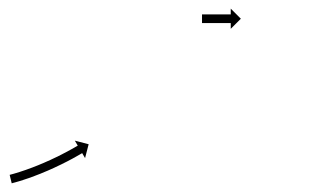

<svg xmlns="http://www.w3.org/2000/svg" viewBox="-20 -418 767 441"><path d="M3.8 -16.8C3.3 -16.7 2.7 -16.6 2.2 -16.4L6.9 3C7.5 2.9 8.1 2.7 8.6 2.6C8.6 2.6 8.7 2.6 8.7 2.6C8.7 2.6 8.7 2.5 8.7 2.5C10.5 2.1 12.3 1.6 14 1.1C14 1.1 14.1 1.1 14.1 1.1C14.1 1.1 14.1 1.1 14.1 1.1C16.9 0.3 19.7 -0.5 22.4 -1.3C22.4 -1.3 22.4 -1.3 22.5 -1.3C22.5 -1.3 22.5 -1.3 22.5 -1.3C26.1 -2.4 29.6 -3.5 33.2 -4.6C33.2 -4.6 33.2 -4.6 33.2 -4.7C33.3 -4.7 33.3 -4.7 33.3 -4.7C37.5 -6 41.7 -7.5 45.9 -8.9C45.9 -8.9 45.9 -8.9 45.9 -8.9C45.9 -8.9 46 -8.9 46 -8.9C50.6 -10.6 55.3 -12.3 59.9 -14C59.9 -14 59.9 -14 59.9 -14C60 -14 60 -14.1 60 -14.1C64.9 -15.9 69.9 -17.9 74.8 -19.8C74.8 -19.8 74.8 -19.8 74.8 -19.9C74.8 -19.9 74.8 -19.9 74.8 -19.9C79.9 -21.9 84.9 -24.1 90 -26.2C90 -26.2 90 -26.2 90 -26.2C90 -26.2 90 -26.2 90 -26.2C95.1 -28.4 100 -30.7 105 -32.9C105 -32.9 105 -32.9 105.1 -32.9C105.1 -33 105.1 -33 105.1 -33C109.9 -35.2 114.7 -37.5 119.4 -39.8C119.4 -39.8 119.5 -39.8 119.5 -39.8C119.5 -39.8 119.5 -39.8 119.5 -39.8C124 -42 128.4 -44.2 132.8 -46.5C132.8 -46.5 132.8 -46.5 132.8 -46.5C132.8 -46.5 132.9 -46.5 132.9 -46.5C136.8 -48.5 140.7 -50.6 144.6 -52.7C144.6 -52.7 144.6 -52.7 144.7 -52.7C144.7 -52.7 144.7 -52.7 144.7 -52.7C148 -54.5 151.3 -56.3 154.6 -58.2C154.6 -58.2 154.6 -58.2 154.6 -58.2C154.6 -58.2 154.6 -58.2 154.6 -58.2C157.1 -59.6 159.6 -61 162.1 -62.5L162.2 -62.5L162.2 -62.5C163.8 -63.4 165.4 -64.3 167 -65.3L167 -65.3L167 -65.3C167.6 -65.6 168.1 -66 168.7 -66.3L175.4 -54.9L183.6 -86.7L151.9 -94.9L158.6 -83.5C158 -83.2 157.4 -82.9 156.9 -82.5L156.9 -82.5L156.9 -82.5C155.3 -81.6 153.7 -80.7 152.2 -79.8L152.2 -79.8L152.2 -79.8C149.7 -78.4 147.3 -77 144.8 -75.6C144.8 -75.6 144.8 -75.6 144.8 -75.6C144.8 -75.6 144.8 -75.6 144.8 -75.6C141.6 -73.8 138.4 -72.1 135.1 -70.3C135.1 -70.3 135.2 -70.3 135.2 -70.3C135.2 -70.3 135.2 -70.3 135.2 -70.3C131.4 -68.3 127.5 -66.3 123.6 -64.3C123.6 -64.3 123.7 -64.3 123.7 -64.3C123.7 -64.3 123.7 -64.3 123.7 -64.3C119.4 -62.1 115 -59.9 110.7 -57.7C110.7 -57.7 110.7 -57.8 110.7 -57.8C110.7 -57.8 110.7 -57.8 110.7 -57.8C106.1 -55.5 101.4 -53.3 96.6 -51.1C96.6 -51.1 96.7 -51.1 96.7 -51.1C96.7 -51.1 96.7 -51.1 96.7 -51.1C91.8 -48.9 86.9 -46.7 82 -44.6C82 -44.6 82 -44.6 82.1 -44.6C82.1 -44.6 82.1 -44.6 82.1 -44.6C77.2 -42.5 72.2 -40.4 67.3 -38.4C67.3 -38.4 67.3 -38.4 67.3 -38.4C67.3 -38.4 67.3 -38.4 67.3 -38.4C62.5 -36.5 57.7 -34.6 52.8 -32.7C52.8 -32.7 52.9 -32.7 52.9 -32.7C52.9 -32.8 52.9 -32.8 52.9 -32.8C48.4 -31.1 43.8 -29.4 39.3 -27.8C39.3 -27.8 39.3 -27.8 39.3 -27.8C39.3 -27.8 39.3 -27.8 39.3 -27.8C35.2 -26.4 31.1 -25 27 -23.7C27 -23.7 27.1 -23.7 27.1 -23.7C27.1 -23.7 27.1 -23.7 27.1 -23.7C23.6 -22.6 20.2 -21.5 16.7 -20.4C16.7 -20.4 16.7 -20.4 16.7 -20.4C16.7 -20.5 16.8 -20.5 16.8 -20.5C14.1 -19.7 11.4 -18.9 8.7 -18.1C8.7 -18.1 8.8 -18.2 8.8 -18.2C8.8 -18.2 8.8 -18.2 8.8 -18.2C7.1 -17.7 5.4 -17.3 3.7 -16.8C3.7 -16.8 3.8 -16.8 3.8 -16.8C3.8 -16.8 3.8 -16.8 3.8 -16.8ZM444.7 -385C444.5 -385 444.2 -385 444 -385V-365C444.2 -365 444.5 -365 444.7 -365C445.4 -365 446.1 -365 446.8 -365C447.9 -365 449 -365 450.1 -365C451.5 -365 452.9 -365 454.3 -365C456 -365 457.6 -365 459.3 -365C461.2 -365 463 -365 464.9 -365C466.9 -365 468.9 -365 470.8 -365C472.9 -365 474.9 -365 477 -365C479.1 -365 481.1 -365 483.2 -365C485.1 -365 487.1 -365 489.1 -365C491 -365 492.8 -365 494.7 -365C496.4 -365 498 -365 499.7 -365C501.1 -365 502.5 -365 503.9 -365C505 -365 506.1 -365 507.2 -365C507.9 -365 508.6 -365 509.3 -365C509.5 -365 509.8 -365 510 -365V-351.8L533.2 -375L510 -398.2V-385C509.8 -385 509.5 -385 509.3 -385C508.6 -385 507.9 -385 507.2 -385C506.1 -385 505 -385 503.9 -385C502.5 -385 501.1 -385 499.7 -385C498 -385 496.4 -385 494.7 -385C492.8 -385 491 -385 489.1 -385C487.1 -385 485.1 -385 483.2 -385C481.1 -385 479.1 -385 477 -385C474.9 -385 472.9 -385 470.8 -385C468.9 -385 466.9 -385 464.9 -385C463 -385 461.2 -385 459.3 -385C457.6 -385 456 -385 454.3 -385C452.9 -385 451.5 -385 450.1 -385C449 -385 447.9 -385 446.8 -385C446.1 -385 445.4 -385 444.7 -385Z"/></svg>

Font: FRB American Cursive Just Arrows Medium
Style: Italic
Weight: 500
Italic angle: -25°
Version: Version 2.0;Modular Font Editor K font №1